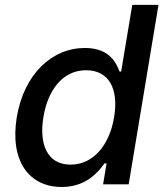

<svg xmlns="http://www.w3.org/2000/svg" viewBox="-20 -747 667 778"><path d="M230.1 10.7C329.2 10.7 378.2 -50.1 403.4 -84.9H411.9L397.7 0H501.4L622.2 -727.3H516L470.9 -457H464.5C451.3 -490.8 425.1 -552.6 323.9 -552.6C191.8 -552.6 77.4 -448.5 47.9 -271.7C19.2 -95.2 97.3 10.7 230.1 10.7ZM266 -79.9C170.8 -79.9 137.8 -163.4 155.9 -272.7C173.7 -381 233.3 -462.4 328.8 -462.4C421.9 -462.4 461.3 -386.7 442.5 -272.7C423.7 -158 357.2 -79.9 266 -79.9Z"/></svg>

Font: TID UI Medium
Style: Italic
Weight: 500
Italic angle: -9.39999°
Designer: The TID Project Authors
Foundry: Bakken & Bæck
Version: Version 1.001;hotconv 1.0.109;makeotfexe 2.5.65596